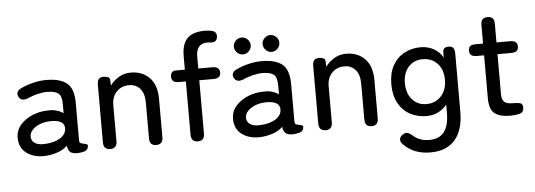

<svg xmlns="http://www.w3.org/2000/svg" viewBox="-56 -894 3536 1270"><g transform="rotate(-5 1712.0 -259.0)"><path d="M211 8Q138 10 90.5 -25.5Q43 -61 43 -128Q43 -177 74.5 -213Q106 -249 155.5 -269.5Q205 -290 258 -290Q289 -292 315 -284.5Q341 -277 360 -263V-323Q360 -379 336.5 -396Q313 -413 264 -413Q233 -413 198.5 -404.5Q164 -396 134 -382Q113 -374 98 -376.5Q83 -379 73 -395Q63 -412 68.5 -427.5Q74 -443 95 -452Q132 -470 176.5 -481Q221 -492 264 -492Q356 -492 401 -455.5Q446 -419 446 -323V-82Q446 -66 448.5 -61.5Q451 -57 461 -54Q473 -50 487 -47.5Q501 -45 501 -37Q501 -4 467 3Q445 8 427 8Q395 8 381 -4Q367 -16 362 -47Q335 -20 294 -7Q253 6 211 8ZM212 -71Q254 -72 288.5 -83.5Q323 -95 343 -116.5Q363 -138 361 -168Q359 -196 332.5 -208Q306 -220 265 -218Q228 -217 197 -204.5Q166 -192 147.5 -172Q129 -152 129 -127Q130 -99 152 -84.5Q174 -70 212 -71Z M647 0Q602 0 602 -48V-433Q602 -480 643 -480Q685 -480 686 -456L688 -418Q709 -448 744.5 -470Q780 -492 826 -492Q902 -492 949.5 -443.5Q997 -395 997 -303V-48Q997 0 952 0Q908 0 908 -48V-284Q908 -347 880 -378.5Q852 -410 807 -410Q756 -410 724 -376.5Q692 -343 692 -287V-48Q692 0 647 0Z M1229 0Q1184 0 1184 -48V-402H1136Q1089 -402 1089 -441Q1089 -480 1124 -480H1184V-570Q1184 -629 1203 -663Q1222 -697 1256 -711Q1290 -725 1335 -725Q1370 -725 1392.5 -717.5Q1415 -710 1415 -682Q1414 -665 1405 -654Q1396 -643 1374 -644Q1367 -645 1359.5 -645.5Q1352 -646 1345 -646Q1312 -646 1292.5 -625Q1273 -604 1273 -561V-480H1367Q1415 -480 1415 -441Q1415 -402 1368 -402H1273V-48Q1273 0 1229 0Z M1641 8Q1568 10 1520.5 -25.5Q1473 -61 1473 -128Q1473 -177 1504.5 -213Q1536 -249 1585.5 -269.5Q1635 -290 1688 -290Q1719 -292 1745 -284.5Q1771 -277 1790 -263V-323Q1790 -379 1766.5 -396Q1743 -413 1694 -413Q1663 -413 1628.5 -404.5Q1594 -396 1564 -382Q1543 -374 1528 -376.5Q1513 -379 1503 -395Q1493 -412 1498.5 -427.5Q1504 -443 1525 -452Q1562 -470 1606.5 -481Q1651 -492 1694 -492Q1786 -492 1831 -455.5Q1876 -419 1876 -323V-82Q1876 -66 1878.5 -61.5Q1881 -57 1891 -54Q1903 -50 1917 -47.5Q1931 -45 1931 -37Q1931 -4 1897 3Q1875 8 1857 8Q1825 8 1811 -4Q1797 -16 1792 -47Q1765 -20 1724 -7Q1683 6 1641 8ZM1642 -71Q1684 -72 1718.5 -83.5Q1753 -95 1773 -116.5Q1793 -138 1791 -168Q1789 -196 1762.5 -208Q1736 -220 1695 -218Q1658 -217 1627 -204.5Q1596 -192 1577.5 -172Q1559 -152 1559 -127Q1560 -99 1582 -84.5Q1604 -70 1642 -71ZM1576 -547Q1553 -547 1536.5 -564Q1520 -581 1520 -603Q1520 -626 1536.5 -642.5Q1553 -659 1576 -659Q1599 -659 1615.5 -642.5Q1632 -626 1632 -603Q1632 -581 1615.5 -564Q1599 -547 1576 -547ZM1766 -547Q1744 -547 1727.5 -564Q1711 -581 1711 -603Q1711 -626 1727.5 -642.5Q1744 -659 1766 -659Q1789 -659 1805.5 -642.5Q1822 -626 1822 -603Q1822 -581 1805.5 -564Q1789 -547 1766 -547Z M2077 0Q2032 0 2032 -48V-433Q2032 -480 2073 -480Q2115 -480 2116 -456L2118 -418Q2139 -448 2174.5 -470Q2210 -492 2256 -492Q2332 -492 2379.5 -443.5Q2427 -395 2427 -303V-48Q2427 0 2382 0Q2338 0 2338 -48V-284Q2338 -347 2310 -378.5Q2282 -410 2237 -410Q2186 -410 2154 -376.5Q2122 -343 2122 -287V-48Q2122 0 2077 0Z M2755 207Q2643 207 2575 135Q2559 118 2562 101Q2565 84 2583 73Q2600 61 2614.5 65Q2629 69 2646 84Q2688 124 2755 124Q2820 124 2853 82.5Q2886 41 2886 -46V-99Q2862 -69 2827.5 -52Q2793 -35 2751 -35Q2689 -35 2640 -62Q2591 -89 2563.5 -140.5Q2536 -192 2536 -264Q2536 -337 2563.5 -387.5Q2591 -438 2640 -465Q2689 -492 2751 -492Q2795 -492 2834 -472Q2873 -452 2897 -411V-444Q2897 -464 2907 -472Q2917 -480 2936 -480Q2975 -480 2975 -433V-46Q2975 78 2918.5 142.5Q2862 207 2755 207ZM2757 -114Q2816 -114 2854 -155Q2892 -196 2892 -264Q2892 -332 2854 -372Q2816 -412 2757 -412Q2699 -412 2662.5 -372Q2626 -332 2626 -264Q2626 -196 2662.5 -155Q2699 -114 2757 -114Z M3302 11Q3234 11 3199 -15.5Q3164 -42 3164 -117V-402H3114Q3067 -402 3067 -441Q3067 -461 3077.5 -470.5Q3088 -480 3114 -480H3164V-605Q3164 -652 3209 -652Q3253 -652 3253 -605V-480H3345Q3392 -480 3392 -441Q3392 -402 3345 -402H3253V-136Q3253 -97 3270.5 -83.5Q3288 -70 3323 -70Q3325 -70 3329 -70Q3356 -70 3374 -65.5Q3392 -61 3392 -34Q3392 -4 3364.5 3.5Q3337 11 3302 11Z"/></g></svg>

Font: Zen Maru Gothic Medium
Style: Regular
Weight: 500
Designer: Yoshimichi Ohira
Foundry: Positype
Version: Version 1.001